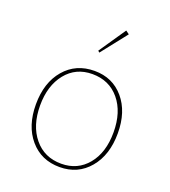

<svg xmlns="http://www.w3.org/2000/svg" viewBox="-134 -821 825 930"><g transform="rotate(20 278.5 -356.0)"><path d="M271 -577 263 -584 357 -722 375 -709ZM279 10Q184 10 126 -58Q68 -126 68 -237Q68 -349 126.5 -417.5Q185 -486 281 -486Q374 -486 431.5 -418.5Q489 -351 489 -240Q489 -128 431 -59Q373 10 279 10ZM281 -8Q365 -8 416.5 -70.5Q468 -133 468 -237Q468 -342 415.5 -405Q363 -468 276 -468Q191 -468 140 -404.5Q89 -341 89 -239Q89 -135 141.5 -71.5Q194 -8 281 -8Z"/></g></svg>

Font: Cantarell Thin
Style: Regular
Weight: 100
Designer: Dave Crossland, Nikolaus Waxweiler, Florian Fecher, Jacques Le Bailly, Eben Sorkin, Alexei Vanyashin, Alexios Zavras, Em
Version: Version 0.303